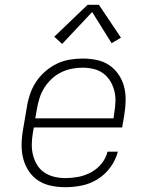

<svg xmlns="http://www.w3.org/2000/svg" viewBox="-20 -772 640 800"><path d="M252 8Q222 8 193 2Q164 -4 140.5 -19Q117 -34 101 -57.5Q85 -81 77.5 -108.5Q70 -136 70 -166Q70 -196 75 -226L92 -326Q96 -353 105 -379.5Q114 -406 130 -430.5Q146 -455 168.5 -474.5Q191 -494 217 -506.5Q243 -519 270.5 -523.5Q298 -528 325 -528Q355 -528 383.5 -522Q412 -516 435 -500.5Q458 -485 474 -461.5Q490 -438 497 -411Q504 -384 503.5 -354Q503 -324 498 -294L489 -241H121L117 -219Q113 -196 112.5 -172Q112 -148 117.5 -126Q123 -104 134.5 -85Q146 -66 164.5 -53.5Q183 -41 205.5 -35.5Q228 -30 252 -30Q279 -30 306 -35Q333 -40 358.5 -53.5Q384 -67 402.5 -89.5Q421 -112 428 -140H471Q462 -105 440 -75Q418 -45 387 -25.5Q356 -6 321 1Q286 8 252 8ZM453 -279 456 -301Q460 -324 461 -347.5Q462 -371 456.5 -393Q451 -415 439.5 -434Q428 -453 410.5 -466Q393 -479 370.5 -484.5Q348 -490 324 -490Q301 -490 278.5 -485.5Q256 -481 234.5 -470.5Q213 -460 195 -443Q177 -426 164.5 -406Q152 -386 145 -364Q138 -342 134 -319L127 -279ZM239 -589 206 -619 345 -752H392L484 -615L445 -592L364 -722Z"/></svg>

Font: Iosevka Etoile XLtObl
Style: Regular
Weight: 200
Italic angle: -9°
Designer: Belleve Invis
Foundry: Belleve Invis
Version: Version 15.5.2; ttfautohint (v1.8.4)